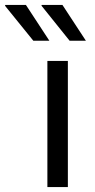

<svg xmlns="http://www.w3.org/2000/svg" viewBox="-102 -758 384 778"><path d="M90 0V-511H173V0ZM180 -593 66 -735 67 -738H151L246 -593ZM33 -593 -82 -735 -80 -738H3L98 -593Z"/></svg>

Font: Chivo Medium Light
Style: Regular
Weight: 300
Version: Version 2.002